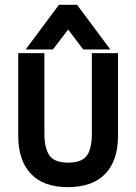

<svg xmlns="http://www.w3.org/2000/svg" viewBox="-20 -746 562 792"><path d="M297.9 -726.1 435.1 -542H323.2L261.2 -624L198.2 -542H85.9L223.1 -726.1ZM106.9 -29.8Q55.2 -84.5 55.2 -186V-526.9H163.1V-194.8Q163.1 -132.3 186 -102.1Q207 -75.2 261.2 -75.2Q314.5 -75.2 335.9 -101.1Q358.9 -129.4 358.9 -194.8V-526.9H466.8V-186Q466.8 -84.5 415 -29.8Q362.3 25.9 259.8 25.9Q158.2 25.9 106.9 -29.8Z"/></svg>

Font: D-DIN-PRO SemiBold
Style: Bold
Weight: 600
Designer: datto
Foundry: CyberFei
Version: Version 1.000;hotconv 1.0.109;makeotfexe 2.5.65596